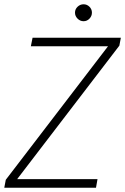

<svg xmlns="http://www.w3.org/2000/svg" viewBox="-23 -876 584 896"><path d="M-3 0 4 -37 481 -660H121L129 -700H541L534 -663L57 -40H432L425 0ZM367 -777Q351 -777 339 -789Q327 -801 327 -817Q327 -833 339 -844.5Q351 -856 367 -856Q383 -856 394.5 -844.5Q406 -833 406 -817Q406 -801 394.5 -789Q383 -777 367 -777Z"/></svg>

Font: DM Sans 18pt ExtraLight
Style: Italic
Weight: 250
Italic angle: -10°
Designer: Colophon Foundry, Jonny Pinhorn
Foundry: Colophon Foundry
Version: Version 4.004;gftools[0.9.30]